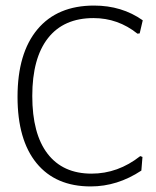

<svg xmlns="http://www.w3.org/2000/svg" viewBox="-20 -664 562 690"><path d="M318 -644Q418 -644 493 -591L482 -544L474 -543Q404 -599 316 -599Q209 -599 152.5 -527Q96 -455 96 -319Q96 -183 151 -111.5Q206 -40 309 -40Q404 -40 484 -103L492 -100L488 -51Q402 6 306 6Q180 6 111.5 -77.5Q43 -161 43 -316Q43 -473 114.5 -558.5Q186 -644 318 -644Z"/></svg>

Font: Alegreya Sans SC Light
Style: Regular
Weight: 300
Designer: Juan Pablo del Peral
Foundry: Huerta Tipografica
Version: Version 2.007